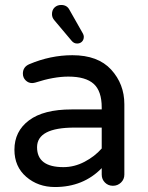

<svg xmlns="http://www.w3.org/2000/svg" viewBox="-20 -742 595 772"><path d="M235 -70Q279 -70 320 -91.5Q361 -113 389 -145V-229H280Q129 -229 129 -150Q129 -70 235 -70ZM271 -520Q374 -520 427 -462Q480 -404 480 -323V-40Q480 -21 466.5 -8Q453 5 434 5Q415 5 402 -8Q389 -21 389 -40V-66Q315 10 201 10Q133 10 85.5 -31Q38 -72 38 -140Q38 -214 96.5 -258Q155 -302 268 -302H389V-310Q389 -376 356.5 -405Q324 -434 255 -434Q196 -434 122 -410Q114 -408 109 -408Q94 -408 83 -419Q72 -430 72 -446Q72 -473 98 -484Q183 -520 271 -520ZM226 -722Q249 -722 259 -703L310 -613Q317 -602 317 -594Q317 -582 309.5 -574.5Q302 -567 290 -567Q277 -567 268 -578L199 -660Q189 -671 189 -685Q189 -702 199.5 -712Q210 -722 226 -722Z"/></svg>

Font: VarelaRound
Style: Regular
Weight: 400
Designer: Joe Prince, Avraham Cornfeld
Foundry: Joe Prince, Avraham Cornfeld
Version: Version 2.000;PS 002.000;hotconv 1.0.88;makeotf.lib2.5.64775